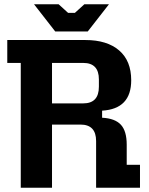

<svg xmlns="http://www.w3.org/2000/svg" viewBox="-20 -877 695 897"><path d="M77 0V-583H14V-690H379Q480 -690 536.5 -641.5Q593 -593 593 -502Q593 -435 559 -399.5Q525 -364 457 -360V-327Q517 -324 544.5 -294.5Q572 -265 572 -201V-107H634V0H429V-218Q429 -295 356 -295H223V0ZM369 -394Q442 -394 442 -472V-506Q442 -583 369 -583H223V-394ZM489 -857 390 -730H238L139 -857H254L298 -817H330L374 -857Z"/></svg>

Font: Mozilla Headline ExtraLight
Style: Regular
Weight: 200
Designer: Studio DRAMA
Foundry: Studio DRAMA
Version: Version 1.000